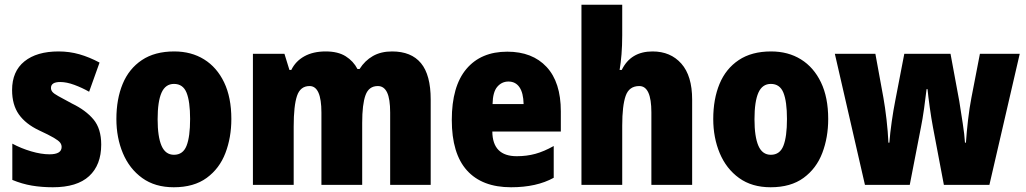

<svg xmlns="http://www.w3.org/2000/svg" viewBox="-20 -780 4329 810"><path d="M407 -170Q407 -84 356 -37Q305 10 203 10Q156 10 114.5 3Q73 -4 32 -21V-174Q69 -154 111.5 -141.5Q154 -129 189 -129Q240 -129 240 -160Q240 -170 233.5 -178.5Q227 -187 206.5 -199Q186 -211 145 -230Q88 -257 59.5 -297.5Q31 -338 31 -400Q31 -479 83 -521Q135 -563 227 -563Q273 -563 315 -551Q357 -539 400 -516L356 -393Q326 -410 293.5 -422Q261 -434 234 -434Q195 -434 195 -409Q195 -400 201 -392.5Q207 -385 226 -374.5Q245 -364 284 -343Q342 -315 374.5 -276Q407 -237 407 -170Z M956 -278Q956 -200 931 -134.5Q906 -69 852 -29.5Q798 10 713 10Q634 10 580 -29Q526 -68 498.5 -133.5Q471 -199 471 -278Q471 -362 497.5 -426Q524 -490 578.5 -526.5Q633 -563 715 -563Q787 -563 841 -529.5Q895 -496 925.5 -432.5Q956 -369 956 -278ZM645 -277Q645 -203 661.5 -165Q678 -127 714 -127Q752 -127 767 -165Q782 -203 782 -278Q782 -352 767 -389Q752 -426 714 -426Q678 -426 661.5 -389Q645 -352 645 -277Z M1634 -563Q1715 -563 1756 -513.5Q1797 -464 1797 -360V0H1626V-305Q1626 -363 1613 -390Q1600 -417 1574 -417Q1536 -417 1522 -378.5Q1508 -340 1508 -262V0H1336V-305Q1336 -417 1286 -417Q1247 -417 1233 -375.5Q1219 -334 1219 -246V0H1047V-553H1180L1201 -485H1209Q1227 -522 1264 -542.5Q1301 -563 1354 -563Q1406 -563 1438.5 -542.5Q1471 -522 1488 -489H1497Q1519 -524 1553 -543.5Q1587 -563 1634 -563Z M2120 -562Q2226 -562 2286 -497.5Q2346 -433 2346 -310V-225H2057Q2058 -121 2160 -121Q2202 -121 2238.5 -131Q2275 -141 2316 -164V-30Q2244 10 2136 10Q2014 10 1950 -61Q1886 -132 1886 -274Q1886 -416 1947.5 -489Q2009 -562 2120 -562ZM2125 -436Q2097 -436 2078 -414Q2059 -392 2058 -341H2189Q2188 -388 2171.5 -412Q2155 -436 2125 -436Z M2605 -631Q2605 -588 2602 -551Q2599 -514 2594 -485H2603Q2641 -563 2733 -563Q2809 -563 2854.5 -511.5Q2900 -460 2900 -360V0H2728V-306Q2728 -417 2677 -417Q2634 -417 2619.5 -375.5Q2605 -334 2605 -250V0H2433V-760H2605Z M3474 -278Q3474 -200 3449 -134.5Q3424 -69 3370 -29.5Q3316 10 3231 10Q3152 10 3098 -29Q3044 -68 3016.5 -133.5Q2989 -199 2989 -278Q2989 -362 3015.5 -426Q3042 -490 3096.5 -526.5Q3151 -563 3233 -563Q3305 -563 3359 -529.5Q3413 -496 3443.5 -432.5Q3474 -369 3474 -278ZM3163 -277Q3163 -203 3179.5 -165Q3196 -127 3232 -127Q3270 -127 3285 -165Q3300 -203 3300 -278Q3300 -352 3285 -389Q3270 -426 3232 -426Q3196 -426 3179.5 -389Q3163 -352 3163 -277Z M3916 -243Q3909 -280 3902.5 -326.5Q3896 -373 3893 -404H3889Q3885 -369 3878.5 -322.5Q3872 -276 3865 -242L3818 0H3629L3502 -553H3673L3707 -367Q3714 -328 3720 -276Q3726 -224 3728 -178H3732Q3735 -218 3742 -267Q3749 -316 3757 -356L3795 -553H3990L4027 -353Q4034 -308 4041.5 -260Q4049 -212 4051 -178H4055Q4058 -223 4064 -274.5Q4070 -326 4078 -367L4114 -553H4282L4154 0H3962Z"/></svg>

Font: Noto Sans Bengali Condensed Black
Style: Regular
Weight: 900
Width: 3
Designer: Joana Ranito - Universal Thirst; Jelle Bosma - Monotype Design Team
Foundry: Universal Thirst ehf.
Version: Version 3.000; ttfautohint (v1.8.4.7-5d5b)